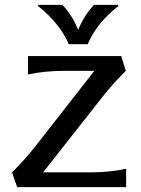

<svg xmlns="http://www.w3.org/2000/svg" viewBox="-20 -767 576 787"><path d="M136.2 -747.1H235.4Q273.9 -708.5 300.3 -645Q326.7 -707 365.7 -747.1H464.8V-742.2Q375.5 -671.4 339.4 -585.9H261.7Q225.6 -670.4 136.2 -742.2ZM50.3 0 29.3 -60.5Q84 -114.7 127.4 -170.4L366.7 -476.6H241.2Q164.6 -476.6 94.7 -461.9V-537.1H477.1L495.6 -476.6Q444.3 -426.3 397.5 -366.7L156.7 -60.5H350.6Q430.7 -60.5 497.1 -75.2V0Z"/></svg>

Font: Classica
Style: Book
Weight: 400
Version: Version 1.001